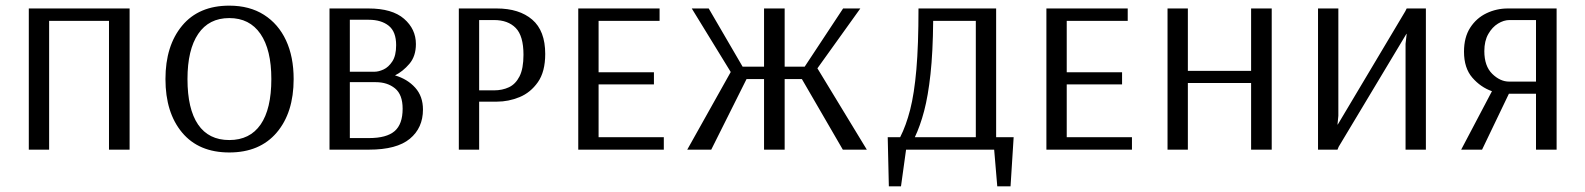

<svg xmlns="http://www.w3.org/2000/svg" viewBox="-20 -530 5615 680"><path d="M82 0V-500H439V0H366V-456H154V0Z M792 10Q684 10 625 -60.5Q566 -131 566 -250Q566 -368 625 -439Q684 -510 792 -510Q864 -510 915 -477.5Q966 -445 993 -387Q1020 -329 1020 -250Q1020 -131 960 -60.5Q900 10 792 10ZM792 -34Q865 -34 903 -89Q941 -144 941 -250Q941 -354 902.5 -410Q864 -466 792 -466Q720 -466 682 -410Q644 -354 644 -250Q644 -144 681.5 -89Q719 -34 792 -34Z M1147 0V-500H1285Q1369 -500 1411 -463.5Q1453 -427 1453 -374Q1453 -331 1430 -304Q1407 -277 1379 -263Q1423 -250 1450.5 -219.5Q1478 -189 1478 -142Q1478 -77 1431.5 -38.5Q1385 0 1287 0ZM1219 -276H1307Q1321 -276 1338.5 -284Q1356 -292 1369.5 -312.5Q1383 -333 1383 -370Q1383 -418 1356.5 -439Q1330 -460 1286 -460H1219ZM1219 -41H1287Q1349 -41 1377.5 -65.5Q1406 -90 1406 -145Q1406 -195 1379 -217Q1352 -239 1311 -239H1219Z M1605 0V-500H1739Q1819 -500 1865 -460.5Q1911 -421 1911 -339Q1911 -276 1885 -239Q1859 -202 1820 -186Q1781 -170 1740 -170H1677V0ZM1677 -210H1730Q1759 -210 1782.5 -221Q1806 -232 1820 -259.5Q1834 -287 1834 -336Q1834 -403 1806.5 -431Q1779 -459 1730 -459H1677Z M2028 0V-500H2316V-456H2100V-274H2296V-231H2100V-44H2331V0Z M2414 0 2568 -275 2430 -500H2490L2610 -294H2686V-500H2759V-294H2830L2966 -500H3027L2875 -288L3050 0H2965L2820 -250H2759V0H2686V-250H2624L2499 0Z M3128 130 3124 -44H3168Q3189 -85 3203.5 -141.5Q3218 -198 3225.5 -284Q3233 -370 3233 -500H3508V-44H3570L3559 130H3512L3501 0H3189L3171 130ZM3220 -44H3436V-456H3285Q3284 -345 3275.5 -267.5Q3267 -190 3253 -137Q3239 -84 3220 -44Z M3686 0V-500H3974V-456H3758V-274H3954V-231H3758V-44H3989V0Z M4115 0V-500H4187V-279H4411V-500H4484V0H4411V-236H4187V0Z M4648 0V-500H4720V-120L4717 -89H4718L4957 -490L4962 -500H5030V0H4958V-375L4962 -410H4961L4721 -10L4717 0Z M5155 0 5264 -207Q5224 -221 5194.5 -255Q5165 -289 5165 -347Q5165 -398 5187 -432Q5209 -466 5244.5 -483Q5280 -500 5320 -500H5493V0H5420V-198H5324L5229 0ZM5325 -241H5420V-459H5326Q5306 -459 5285.5 -446.5Q5265 -434 5251 -409.5Q5237 -385 5237 -349Q5237 -296 5265 -268.5Q5293 -241 5325 -241Z"/></svg>

Font: Arsenal SC
Style: Regular
Weight: 400
Designer: Andrij Shevchenko
Foundry: Stairsfor
Version: Version 2.001; ttfautohint (v1.8.4.7-5d5b)